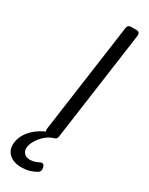

<svg xmlns="http://www.w3.org/2000/svg" viewBox="-315 -788 821 1060"><g transform="rotate(30 96.0 -257.5)"><path d="M77 0Q52 0 55 -26L152 -723Q155 -745 177 -745H209Q234 -745 231 -719L134 -22Q131 0 109 0ZM39 230Q-10 230 -37.5 206.5Q-65 183 -65 145Q-65 110 -45.5 77Q-26 44 9 18.5Q44 -7 88 -20H102Q119 -20 116 -3V0Q90 6 65.5 27Q41 48 25 75Q9 102 9 127Q9 144 22 157Q35 170 57 170Q85 170 111 156Q136 143 142 167L144 174Q148 194 133 204Q89 230 39 230Z"/></g></svg>

Font: Pitagon Sans Text
Style: Italic
Weight: 400
Italic angle: -8°
Designer: Travis Tran
Foundry: Pitagon
Version: Version 1.001; ttfautohint (v1.8.4.7-5d5b);gftools[0.9.26]